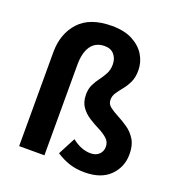

<svg xmlns="http://www.w3.org/2000/svg" viewBox="-127 -796 854 914"><g transform="rotate(20 300.0 -339.0)"><path d="M400 11Q358 11 324 0Q290 -11 256 -33L302 -121Q349 -84 396 -84Q424 -84 439.5 -99.5Q455 -115 455 -138Q455 -162 437.5 -178Q420 -194 394 -207Q368 -220 342 -236.5Q316 -253 298.5 -277.5Q281 -302 281 -340Q281 -369 291.5 -390.5Q302 -412 316 -430.5Q330 -449 341 -469.5Q352 -490 352 -517Q352 -547 335 -567Q318 -587 287 -587Q241 -587 217.5 -553.5Q194 -520 194 -459V0H66V-476Q66 -569 120.5 -629Q175 -689 287 -689Q350 -689 392 -666.5Q434 -644 455 -608.5Q476 -573 476 -532Q476 -497 464.5 -472.5Q453 -448 437.5 -429Q422 -410 410.5 -393Q399 -376 399 -356Q399 -335 416.5 -321.5Q434 -308 460 -294.5Q486 -281 512 -263Q538 -245 555.5 -216.5Q573 -188 573 -143Q573 -78 528.5 -33.5Q484 11 400 11Z"/></g></svg>

Font: Narnoor
Style: Bold
Weight: 700
Designer: S. Sridhar Murthy
Foundry: SIL International
Version: Version 3.000